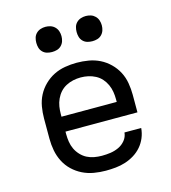

<svg xmlns="http://www.w3.org/2000/svg" viewBox="-110 -823 820 920"><g transform="rotate(-15 300.0 -362.5)"><path d="M302 8Q273 8 243.5 3Q214 -2 187.5 -15Q161 -28 139.5 -48.5Q118 -69 104.5 -95.5Q91 -122 85.5 -151Q80 -180 80 -210V-310Q80 -339 85 -368.5Q90 -398 103.5 -424Q117 -450 138.5 -471Q160 -492 186 -505Q212 -518 241.5 -523Q271 -528 300 -528Q329 -528 358.5 -523Q388 -518 414 -505Q440 -492 461.5 -471Q483 -450 496.5 -424Q510 -398 515 -368.5Q520 -339 520 -310V-223H163V-210Q163 -191 166 -172Q169 -153 177 -136Q185 -119 198.5 -104.5Q212 -90 228.5 -81.5Q245 -73 264 -69.5Q283 -66 302 -66Q324 -66 345 -69Q366 -72 385.5 -81Q405 -90 419 -107Q433 -124 435 -146H518Q516 -121 506.5 -98Q497 -75 481 -56.5Q465 -38 444 -25Q423 -12 399.5 -4.5Q376 3 351.5 5.5Q327 8 302 8ZM163 -297H437V-310Q437 -329 434 -347.5Q431 -366 423 -383.5Q415 -401 402.5 -415Q390 -429 373 -438Q356 -447 337.5 -451Q319 -455 300 -455Q281 -455 262.5 -451Q244 -447 227 -438Q210 -429 197.5 -415Q185 -401 177 -383.5Q169 -366 166 -347.5Q163 -329 163 -310ZM400 -608Q387 -608 375 -611.5Q363 -615 354 -624Q345 -633 341.5 -645Q338 -657 338 -670Q338 -683 341.5 -695Q345 -707 354 -716Q363 -725 375 -729Q387 -733 400 -733Q413 -733 425 -729Q437 -725 446 -716Q455 -707 459 -695Q463 -683 463 -670Q463 -657 459 -645Q455 -633 446 -624Q437 -615 425 -611.5Q413 -608 400 -608ZM200 -608Q187 -608 175 -611.5Q163 -615 154 -624Q145 -633 141.5 -645Q138 -657 138 -670Q138 -683 141.5 -695Q145 -707 154 -716Q163 -725 175 -729Q187 -733 200 -733Q213 -733 225 -729Q237 -725 246 -716Q255 -707 259 -695Q263 -683 263 -670Q263 -657 259 -645Q255 -633 246 -624Q237 -615 225 -611.5Q213 -608 200 -608Z"/></g></svg>

Font: Zed Mono Extended
Style: Regular
Weight: 400
Width: 7
Monospace: yes
Designer: Belleve Invis
Foundry: Belleve Invis
Version: Version 1.0.0; ttfautohint (v1.8.4)